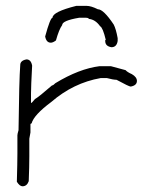

<svg xmlns="http://www.w3.org/2000/svg" viewBox="-20 -654 528 662"><path d="M71.3 -449.2Q86.9 -449.2 90.8 -427.7Q86.9 -356 86.9 -332V-298.8Q89.8 -298.8 100.6 -312.5Q113.8 -319.8 159.2 -359.4Q163.6 -359.4 170.9 -367.2Q252.9 -417 323.2 -425.8H362.3L413.1 -412.1Q418.9 -405.3 434.6 -398.4Q452.1 -388.2 452.1 -375Q452.1 -359.4 430.7 -355.5Q424.8 -355.5 381.8 -378.9Q370.6 -378.9 348.6 -384.8H327.1Q232.9 -368.2 157.2 -302.7Q96.7 -257.8 88.9 -228.5Q85 -228 85 -224.6V-197.3Q85 -194.8 81.1 -175.8V-115.2Q81.1 -80.6 79.1 -29.3Q72.8 -11.7 57.6 -11.7Q47.9 -11.7 38.1 -27.3Q40 -94.7 40 -125V-187.5Q40 -192.4 43.9 -205.1Q45.9 -377.9 49.8 -429.7Q49.8 -445.3 71.3 -449.2ZM278.3 -633.8Q293.9 -633.8 317.4 -622.1Q336.9 -622.1 372.1 -569.3Q379.9 -554.2 385.7 -522.5V-512.7Q382.3 -491.2 364.3 -491.2Q342.8 -494.6 342.8 -512.7V-514.6Q342.8 -516.6 344.7 -516.6Q334.5 -559.1 325.2 -563.5Q308.6 -586.9 286.1 -588.9Q286.1 -592.3 276.4 -592.8H252.9Q194.3 -583 194.3 -567.4Q183.6 -552.7 172.9 -514.6Q162.6 -506.8 155.3 -506.8Q139.6 -506.8 135.7 -528.3Q153.3 -592.8 161.1 -592.8Q161.1 -613.3 243.2 -633.8Z"/></svg>

Font: CEF Fonts CJK
Style: Regular
Weight: 400
Designer: PartyBoss (派对大魔王)
Version: Release 2.25